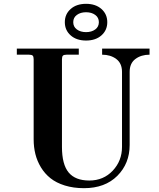

<svg xmlns="http://www.w3.org/2000/svg" viewBox="-20 -966 834 1004"><path d="M68 -680H132C141.3 -680 147.7 -678.3 151 -675C154.3 -671.7 156 -665.3 156 -656V-237C156 -210.3 159 -184.8 165 -160.5C171 -136.2 180.7 -113 194 -91C207.3 -69 224 -50 244 -34C264 -18 289 -5.3 319 4C349 13.3 382.3 18 419 18C492.3 18 550.5 -3.5 593.5 -46.5C636.5 -89.5 658 -143.3 658 -208V-590C658 -620 668 -642.5 688 -657.5C708 -672.5 732.7 -680 762 -680V-712H514V-680C543.3 -680 568 -672.5 588 -657.5C608 -642.5 618 -620 618 -590V-198C618 -149.3 601.8 -107.8 569.5 -73.5C537.2 -39.2 496.3 -22 447 -22C398.3 -22 362.3 -36 339 -64C315.7 -92 304 -136.7 304 -198V-656C304 -665.3 305.7 -671.7 309 -675C312.3 -678.3 318.7 -680 328 -680H392V-712H68ZM319 -850C319 -822 329.2 -799 349.5 -781C369.8 -763 396.7 -754 430 -754C463.3 -754 490.2 -763 510.5 -781C530.8 -799 541 -822 541 -850C541 -878 530.8 -901 510.5 -919C490.2 -937 463.3 -946 430 -946C396.7 -946 369.8 -937 349.5 -919C329.2 -901 319 -878 319 -850ZM363 -850C363 -866 369.3 -878.7 382 -888C394.7 -897.3 410.7 -902 430 -902C449.3 -902 465.3 -897.3 478 -888C490.7 -878.7 497 -866 497 -850C497 -834 490.7 -821.3 478 -812C465.3 -802.7 449.3 -798 430 -798C410.7 -798 394.7 -802.7 382 -812C369.3 -821.3 363 -834 363 -850Z"/></svg>

Font: Km Standard TT
Style: Bold
Weight: 700
Designer: Alexey Kryukov <alexios@thessalonica.org.ru>
Version: Version 2.0.2